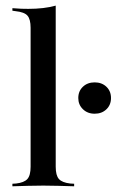

<svg xmlns="http://www.w3.org/2000/svg" viewBox="-20 -652 409 672"><path d="M131.5 -2.4Q103.2 -2.4 78.2 -1.6Q53.2 -0.8 23.4 0V-8.9L36.3 -9.7Q64.5 -12.9 75.8 -25.4Q87.1 -37.9 87.1 -68.5V-207.3H175V-68.5Q175 -37.9 186.3 -25.4Q197.6 -12.9 225.8 -9.7L239.5 -8.9V0Q208.9 -0.8 183.9 -1.6Q158.9 -2.4 131.5 -2.4ZM87.1 -207.3V-554.8Q87.1 -584.7 76.2 -597.2Q65.3 -609.7 34.7 -612.9L23.4 -614.5V-623.4Q41.9 -621.8 54.4 -621.4Q66.9 -621 79 -621Q106.5 -621 130.6 -623.8Q154.8 -626.6 175 -632.3V-623.4V-207.3ZM311.3 -254Q286.3 -254 270.2 -269.8Q254 -285.5 254 -308.9Q254 -333.1 270.2 -348.4Q286.3 -363.7 311.3 -363.7Q336.3 -363.7 352.4 -348.4Q368.5 -333.1 368.5 -308.9Q368.5 -284.7 352.4 -269.4Q336.3 -254 311.3 -254Z"/></svg>

Font: Playfair 144pt SemiCondensed Medium
Style: Regular
Weight: 500
Width: 4
Designer: Claus Eggers Sørensen
Foundry: Claus Eggers Sørensen
Version: Version 2.203